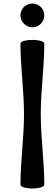

<svg xmlns="http://www.w3.org/2000/svg" viewBox="-20 -1047 319 1088"><path d="M231 -960C231 -978 224 -995 211 -1008C199 -1020 181 -1027 163 -1027C146 -1027 128 -1020 116 -1008C103 -995 96 -978 96 -960C96 -942 103 -925 116 -912C128 -900 146 -892 163 -892C181 -892 199 -900 211 -912C224 -925 231 -942 231 -960ZM96 -800C96 -666 116 -534 116 -400C116 -266 96 -134 96 0C96 12 126 21 163 21C201 21 231 12 231 0C231 -134 211 -266 211 -400C211 -534 231 -666 231 -800C231 -812 201 -821 163 -821C126 -821 96 -812 96 -800Z"/></svg>

Font: Nupuram Expanded Bold
Style: Regular
Weight: 700
Width: 7
Designer: Santhosh Thottingal (santhosh.thottingal@gmail.com)
Foundry: SMC
Version: Version 1.000